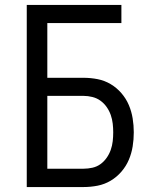

<svg xmlns="http://www.w3.org/2000/svg" viewBox="-20 -755 640 775"><path d="M88 0V-735H470V-662H171V-441H317Q346 -441 374 -435.5Q402 -430 426.5 -415.5Q451 -401 470 -379Q489 -357 500 -331Q511 -305 515.5 -277Q520 -249 520 -221Q520 -192 515.5 -164Q511 -136 500 -110Q489 -84 470 -62Q451 -40 426.5 -25.5Q402 -11 374 -5.5Q346 0 317 0ZM317 -74Q335 -74 353 -78Q371 -82 385.5 -92.5Q400 -103 410.5 -118Q421 -133 427 -150Q433 -167 435 -185Q437 -203 437 -221Q437 -238 435 -256Q433 -274 427 -291Q421 -308 410.5 -323Q400 -338 385.5 -348.5Q371 -359 353 -363.5Q335 -368 317 -368H171V-74Z"/></svg>

Font: Iosevka Custom Extended
Style: Regular
Weight: 400
Width: 7
Monospace: yes
Designer: Belleve Invis
Foundry: Belleve Invis
Version: Version 11.2.4; ttfautohint (v1.8.4)